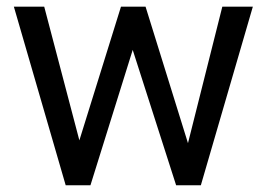

<svg xmlns="http://www.w3.org/2000/svg" viewBox="-20 -548 791 568"><path d="M536.1 -124.5 637.7 -528.3H728L574.2 0H501L372.6 -400.4L247.6 0H174.3L21 -528.3H110.8L214.8 -132.8L337.9 -528.3H410.6Z"/></svg>

Font: Vazir UI
Style: Regular-UI
Weight: 400
Designer: Saber Rastikerdar
Foundry: Saber Rastikerdar
Version: Version 30.1.0